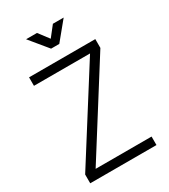

<svg xmlns="http://www.w3.org/2000/svg" viewBox="-216 -998 964 1097"><g transform="rotate(-30 266.5 -449.0)"><path d="M46 -1V-59L416 -644H46V-700H483V-642L114 -57H483V-1ZM237 -779 140 -897H212L291 -793L236 -794L317 -897H388L291 -779Z"/></g></svg>

Font: Inclusive Sans Light
Style: Regular
Weight: 300
Designer: Olivia King
Foundry: Olivia King
Version: Version 2.004